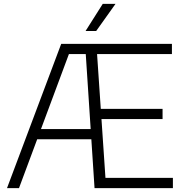

<svg xmlns="http://www.w3.org/2000/svg" viewBox="-20 -965 942 985"><path d="M16 0 294 -740H445.5L444.5 -687.5H333.5L77.5 0ZM151 -250.5 166 -303H470.5V-250.5ZM465 0 416.5 -740H862V-687.5H478L521 -52.5H867V0ZM477.5 -354V-406.5H814V-354ZM419 -806 507 -945H572.5L473.5 -806Z"/></svg>

Font: Encode Sans SC Light
Style: Regular
Weight: 300
Version: Version 3.002